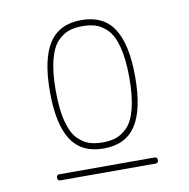

<svg xmlns="http://www.w3.org/2000/svg" viewBox="-64 -799 628 637"><g transform="rotate(-10 250.0 -480.0)"><path d="M294.9 -709.5Q275.4 -715.8 250 -715.8Q224.6 -715.8 205.1 -709.5Q185.5 -703.1 166.5 -684.1Q147.5 -665 136.7 -623.5Q126 -582 126 -520Q126 -458 136.7 -416.5Q147.5 -375 166.5 -356Q185.5 -336.9 205.1 -330.6Q224.6 -324.2 250 -324.2Q275.4 -324.2 294.9 -330.6Q314.5 -336.9 333.5 -356Q352.5 -375 363.3 -416.5Q374 -458 374 -520Q374 -582 363.3 -623.5Q352.5 -665 333.5 -684.1Q314.5 -703.1 294.9 -709.5ZM358.9 -356.9Q324.2 -303.7 250 -303.7Q175.8 -303.7 141.1 -356.9Q106.4 -410.2 106.4 -520Q106.4 -629.9 141.1 -683.1Q175.8 -736.3 250 -736.3Q324.2 -736.3 358.9 -683.1Q393.6 -629.9 393.6 -520Q393.6 -410.2 358.9 -356.9ZM89.8 -224.6Q80.1 -224.6 80.1 -234.9Q80.1 -245.1 89.8 -245.1H410.2Q419.9 -245.1 419.9 -234.9Q419.9 -224.6 410.2 -224.6Z"/></g></svg>

Font: Rounded-X Mgen+ 2m thin
Style: Regular
Weight: 100
Designer: [Source Han Sans]
Ryoko NISHIZUKA  (kana & ideographs); Paul D. Hunt (Latin, Greek & Cyrillic); Wenlong ZHANG  (bopomofo
Version: Version 1.059.20150602